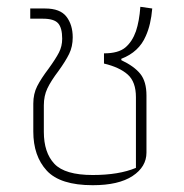

<svg xmlns="http://www.w3.org/2000/svg" viewBox="-20 -535 541 565"><path d="M78 -148V-230Q78 -259 89.5 -281.5Q101 -304 123 -333Q144 -362 153.5 -380.5Q163 -399 163 -421Q163 -453 151 -466.5Q139 -480 106 -480H69V-510H113Q157 -510 175.5 -486Q194 -462 194 -425Q194 -398 183.5 -376.5Q173 -355 152 -326Q130 -297 119.5 -275Q109 -253 109 -225V-147Q109 -86 140 -53Q171 -20 253 -20Q330 -20 380 -41V-249Q380 -294 356 -315.5Q332 -337 286 -348V-378Q328 -378 348.5 -395Q369 -412 380 -443Q390 -473 393 -515L428 -510Q424 -462 409 -429Q389 -382 337 -362V-358Q375 -340 393 -317.5Q411 -295 411 -254V-86Q411 -44 370 -17Q329 10 253 10Q157 10 117.5 -33Q78 -76 78 -148Z"/></svg>

Font: Athiti ExtraLight
Style: Regular
Weight: 275
Designer: CadsonDemak Team
Foundry: CadsonDemak
Version: Version 1.033